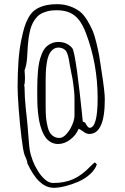

<svg xmlns="http://www.w3.org/2000/svg" viewBox="-20 -915 597 916"><path d="M236.8 -19Q260.3 -19 291.5 -26.9Q322.8 -34.7 354 -48.3Q386.2 -62.5 410.4 -84.7Q434.6 -106.9 441.9 -130.9L433.1 -140.1Q429.7 -139.6 411.1 -121.1Q370.6 -78.6 329.3 -60.3Q288.1 -42 233.4 -42Q213.4 -42 194.1 -59.1Q174.8 -76.2 159.7 -101.1Q144.5 -126 135.7 -149.9Q125 -179.2 122.1 -197.3Q119.1 -215.3 115.7 -262.7Q113.3 -295.9 111.3 -317.6Q109.4 -339.4 106.4 -366.7Q105.5 -377.4 104.5 -382.3L101.6 -413.1Q100.1 -427.2 98.6 -451.7Q97.2 -476.1 97.2 -495.1Q97.2 -504.4 95.2 -507.8Q99.1 -518.1 99.1 -540Q99.1 -555.7 97.2 -579.1Q100.1 -586.4 102.5 -596.2Q105 -606 105.5 -608.9Q107.4 -618.7 109.4 -641.6L110.4 -659.2L111.3 -673.8Q112.8 -702.6 114.7 -716.3Q116.2 -735.4 120.6 -756.8Q125 -778.3 130.4 -792Q136.7 -808.1 147.2 -822.8Q157.7 -837.4 170.4 -846.2Q184.6 -855.5 204.6 -860.8Q224.6 -866.2 248.5 -866.2Q286.1 -866.2 312 -855Q337.9 -843.8 356.4 -820.1Q375 -796.4 390.1 -756.8Q445.8 -609.9 445.8 -446.8Q445.8 -305.2 407.2 -305.2Q398.9 -305.2 386.2 -330.1L375 -335L369.6 -387.7L359.9 -475.6Q347.2 -588.4 335.9 -647.5Q329.6 -680.2 324.2 -686Q299.3 -714.8 258.8 -714.8Q238.3 -714.8 223.1 -707Q207 -699.2 196.5 -687.3Q186 -675.3 178.7 -655.8Q170.9 -636.7 167.2 -618.9Q163.6 -601.1 161.1 -575.7Q157.7 -537.1 157.7 -491.2V-465.8Q157.7 -437.5 158.2 -425.3Q158.7 -405.8 161.1 -380.6Q163.6 -355.5 167.5 -335.9Q171.9 -314.5 179.4 -293.9Q187 -273.4 196.8 -260.3Q207 -245.6 222.7 -236.8Q238.3 -228 256.8 -228Q287.1 -228 314.7 -248.8Q342.3 -269.5 355.5 -300.8Q362.3 -298.3 377 -287.6Q391.6 -275.9 405.8 -275.9Q480 -275.9 480 -440.9Q480 -477.5 464.8 -573.2L462.4 -589.4L453.1 -649.4Q448.7 -674.3 439.9 -710.4Q431.2 -746.6 422.9 -766.6Q411.6 -793 395.5 -819.1Q379.4 -845.2 362.3 -858.9Q341.8 -875 313.5 -885Q285.2 -895 253.4 -895Q217.3 -895 190.9 -887.7Q163.6 -879.9 146.2 -866.9Q128.9 -854 116.2 -831.5Q104 -809.6 96.7 -785.9Q89.4 -762.2 81.1 -722.2Q64 -638.2 64 -500Q64 -465.8 69.3 -394.3Q74.7 -322.8 82.5 -258.8Q90.3 -194.8 97.2 -175.8Q98.1 -172.4 102.5 -163.6Q109.9 -148.4 110.4 -136.2Q164.1 -19 236.8 -19ZM278.8 -684.1Q287.6 -679.7 292.2 -675Q296.9 -670.4 300.8 -660.2Q304.2 -651.4 305.7 -644Q307.1 -636.7 308.1 -633.3L310.1 -622.6L313.5 -602.1L317.4 -582.5L321.3 -561.5Q323.2 -554.2 325.4 -542.2Q327.6 -530.3 328.6 -521Q330.6 -505.4 331.1 -501.5Q332 -495.1 333.5 -480L335 -460.4Q335.4 -453.1 335.4 -439V-363.8Q335.4 -344.7 324.5 -319.1Q313.5 -293.5 296.6 -275.1Q279.8 -256.8 264.2 -256.8Q242.2 -256.8 227.8 -270.3Q213.4 -283.7 207.5 -309.1Q201.7 -333 199.7 -353.5Q197.8 -374 197.8 -405.8V-534.2Q197.8 -550.3 198.7 -572.8Q199.7 -592.3 203.1 -614.7Q206.5 -637.2 212.4 -650.9Q218.8 -667 231 -677.5Q243.2 -688 258.8 -688Q269.5 -688 278.8 -684.1Z"/></svg>

Font: Amatica SC
Style: Regular
Weight: 400
Designer: Vernon Adams, Ben Nathan
Foundry: newtypography
Version: Version 2.001